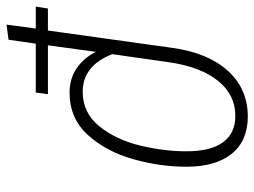

<svg xmlns="http://www.w3.org/2000/svg" viewBox="-148 -457 775 585"><g transform="rotate(90 239.5 -164.5)"><path d="M105 -69 85 77H234L229 114H80L68 197L22 203L34 114H-33L-27 77H40L93 -303Q108 -411 163 -471.5Q218 -532 302 -532Q376 -532 415.5 -483Q455 -434 455 -345Q455 -265 432 -183Q409 -101 358.5 -45Q308 11 229 11Q186 11 154.5 -11Q123 -33 105 -69ZM137 -294 112 -119Q147 -29 227 -29Q291 -29 332 -80Q373 -131 390.5 -204Q408 -277 408 -345Q408 -419 380.5 -456.5Q353 -494 300 -494Q236 -494 193.5 -441.5Q151 -389 137 -294Z"/></g></svg>

Font: Fira Sans Condensed ExtraLight
Style: Italic
Weight: 275
Width: 3
Italic angle: -8°
Designer: Carrois Corporate & Edenspiekermann AG
Foundry: Carrois Corporate GbR & Edenspiekermann AG
Version: Version 4.203